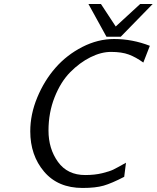

<svg xmlns="http://www.w3.org/2000/svg" viewBox="-20 -909 776 951"><path d="M129.9 -258.8Q129.9 -342.8 164.6 -426.3Q199.2 -509.8 255.1 -573.5Q311 -637.2 387.9 -676.5Q464.8 -715.8 544.9 -715.8Q635.7 -715.8 722.2 -682.1L689.9 -599.1Q652.8 -626 617.9 -638.9Q583 -651.9 529.8 -651.9Q481 -651.9 428 -625.5Q375 -599.1 327.9 -551.5Q280.8 -503.9 250.5 -427.5Q220.2 -351.1 220.2 -262.2Q220.2 -172.4 267.1 -107.2Q314 -42 401.9 -42Q448.7 -42 485.8 -51Q522.9 -60.1 540.5 -68.6Q558.1 -77.1 604 -103L595.2 -33.2Q533.2 -1 493.2 10.5Q453.1 22 389.2 22Q267.1 22 198.5 -58.8Q129.9 -139.6 129.9 -258.8ZM418 -889.2H480L553.2 -777.8L674.3 -889.2H736.3L578.1 -727.1H507.3Z"/></svg>

Font: CMU Sans Serif
Style: Oblique
Weight: 500
Italic angle: -12°
Version: Version 0.7.0